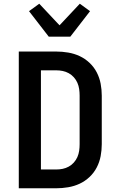

<svg xmlns="http://www.w3.org/2000/svg" viewBox="-20 -1012 640 1032"><path d="M81 0V-735H282Q314 -735 346.5 -729.5Q379 -724 408 -710.5Q437 -697 461 -674.5Q485 -652 500 -623Q515 -594 521 -562Q527 -530 527 -498V-237Q527 -205 521 -173Q515 -141 500 -112Q485 -83 461 -60.5Q437 -38 408 -24.5Q379 -11 346.5 -5.5Q314 0 282 0ZM200 -101H282Q300 -101 317 -104.5Q334 -108 349.5 -116.5Q365 -125 377 -138.5Q389 -152 396 -168Q403 -184 405.5 -201.5Q408 -219 408 -237V-498Q408 -516 405.5 -533.5Q403 -551 396 -567Q389 -583 377 -596.5Q365 -610 349.5 -618.5Q334 -627 317 -630.5Q300 -634 282 -634H200ZM242 -815 136 -952 191 -992 300 -876 409 -992 464 -952 358 -815Z"/></svg>

Font: R Plex Mono
Style: Bold
Weight: 700
Monospace: yes
Designer: Belleve Invis
Foundry: Belleve Invis
Version: Version 31.8.0